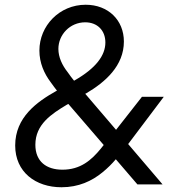

<svg xmlns="http://www.w3.org/2000/svg" viewBox="-20 -777 782 809"><path d="M239 12C311 12 367 -14 412 -51C433 -68 452 -87 468 -106L559 0H665L520 -170L670 -369H578L469 -230L339 -382L342 -383C424 -431 502 -500 502 -602C502 -692 436 -757 341 -757C230 -757 146 -668 146 -564C146 -512 166 -467 194 -430C203 -418 211 -406 220 -395L216 -393C136 -348 44 -283 44 -164C44 -52 130 12 239 12ZM292 -437C283 -448 274 -460 265 -473C242 -502 226 -536 226 -571C226 -631 275 -683 339 -683C390 -683 424 -649 424 -598C424 -544 385 -490 294 -438ZM417 -166C413 -161 409 -156 405 -151C365 -102 319 -62 243 -62C176 -62 129 -96 129 -167C129 -253 197 -297 262 -336L268 -339Z"/></svg>

Font: Plus Jakarta Sans
Style: Italic
Weight: 400
Italic angle: -8°
Designer: Gumpita Rahayu
Foundry: Tokotype
Version: Version 2.071;gftools[0.9.30]